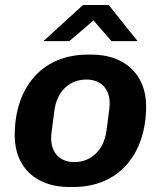

<svg xmlns="http://www.w3.org/2000/svg" viewBox="-20 -740 646 770"><path d="M313 -720 154 -575H258L355 -658L427 -575H532C493 -623 454 -672 416 -720ZM566 -314C566 -446 475 -521 348 -521H332C150 -521 39 -391 39 -197C39 -65 129 10 257 10H273C463 10 566 -129 566 -314ZM407 -215C395 -131 339 -90 279 -90C224 -90 185 -122 185 -188C185 -196 186 -205 198 -296C209 -380 264 -421 326 -421C381 -421 420 -389 420 -323C420 -315 419 -306 407 -215Z"/></svg>

Font: Chivo
Style: Bold Italic
Weight: 700
Italic angle: -8°
Designer: Hector Gatti
Foundry: Omnibus-Type
Version: Version 1.003;PS 001.003;hotconv 1.0.70;makeotf.lib2.5.58329